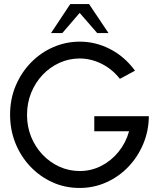

<svg xmlns="http://www.w3.org/2000/svg" viewBox="-20 -919 788 952"><path d="M374.5 13Q302 13 239.5 -15.5Q177 -44 129.8 -94Q82.5 -144 56.2 -209.8Q30 -275.5 30 -350.5Q30 -428 57.8 -493.8Q85.5 -559.5 133.5 -608.8Q181.5 -658 244 -685.2Q306.5 -712.5 376 -712.5Q454.5 -712.5 526.2 -675.5Q598 -638.5 649.5 -568.5L574.5 -528Q536 -577 483.2 -603Q430.5 -629 375 -629Q322 -629 274.8 -607.5Q227.5 -586 191.2 -547.8Q155 -509.5 134.5 -458.8Q114 -408 114 -349Q114 -291.5 134.2 -241.2Q154.5 -191 190.5 -152.8Q226.5 -114.5 274 -92.8Q321.5 -71 375.5 -71Q432.5 -71 482.2 -96.5Q532 -122 568 -166.5Q604 -211 620 -268H447.5V-343H718Q717.5 -270 690.2 -205.2Q663 -140.5 616 -91.5Q569 -42.5 507 -14.8Q445 13 374.5 13ZM421.5 -899 518 -755H462L375 -855L289 -755H233L328.5 -899Z"/></svg>

Font: Urbanist Medium
Style: Regular
Weight: 500
Designer: Corey Hu
Foundry: Corey Hu
Version: Version 1.321; ttfautohint (v1.8.4.7-5d5b)